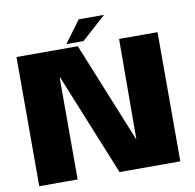

<svg xmlns="http://www.w3.org/2000/svg" viewBox="-87 -899 1005 988"><g transform="rotate(-10 415.5 -405.0)"><path d="M39 0H239.5V-532.5H242L458.5 0H776V-675H575L573 -153H571.5L359.5 -675H39ZM303.5 -696H393L520.5 -810.5H388Z"/></g></svg>

Font: Anybody Thin ExtraBold
Style: Regular
Weight: 800
Version: Version 1.113;gftools[0.9.25]